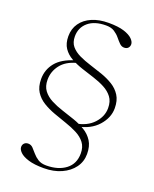

<svg xmlns="http://www.w3.org/2000/svg" viewBox="-151 -770 796 991"><g transform="rotate(20 247.0 -275.0)"><path d="M212 134.5Q160 134.5 127.8 124.5Q95.5 114.5 80.5 99.8Q65.5 85 65.5 71Q65.5 58.5 73.5 50.5Q81.5 42.5 95 42.5Q110 42.5 121 53.8Q132 65 144.2 79.8Q156.5 94.5 174.2 105.8Q192 117 219.5 117Q285 117 325.8 86Q366.5 55 366.5 -2Q366.5 -37.5 349 -60.2Q331.5 -83 302.5 -98Q273.5 -113 239 -124.5Q204.5 -136 169.8 -148.8Q135 -161.5 106.2 -179.2Q77.5 -197 60 -224.2Q42.5 -251.5 42.5 -294Q42.5 -345 74.2 -384.2Q106 -423.5 176 -444.5L186 -434Q130.5 -419 102.8 -383Q75 -347 75 -301.5Q75 -265.5 92.5 -242.5Q110 -219.5 138.8 -204.5Q167.5 -189.5 202 -178.5Q236.5 -167.5 271 -155.5Q305.5 -143.5 334.2 -126Q363 -108.5 380.5 -80.8Q398 -53 398 -10.5Q398 31.5 374.2 64Q350.5 96.5 308.5 115.5Q266.5 134.5 212 134.5ZM419 -270Q419 -307 401.5 -330Q384 -353 355.5 -368Q327 -383 292.8 -393.8Q258.5 -404.5 224.8 -415.8Q191 -427 162.2 -443Q133.5 -459 116.2 -484.5Q99 -510 99 -549.5Q99 -590.5 120.5 -621Q142 -651.5 180.8 -668.2Q219.5 -685 272 -685Q324.5 -685 356.5 -674.8Q388.5 -664.5 403.5 -649.5Q418.5 -634.5 418.5 -620.5Q418.5 -608 410.8 -600Q403 -592 389 -592Q375 -592 363.5 -603.5Q352 -615 339.8 -630Q327.5 -645 309.8 -656.5Q292 -668 264 -668Q201 -668 166 -638.2Q131 -608.5 131 -560Q131 -527 148.2 -506.5Q165.5 -486 194.2 -472.2Q223 -458.5 257 -448Q291 -437.5 325.2 -425.5Q359.5 -413.5 388 -396Q416.5 -378.5 434 -351Q451.5 -323.5 451.5 -281Q451.5 -229 411.8 -184.5Q372 -140 301 -127L286.5 -138.5Q349 -148.5 384 -186.2Q419 -224 419 -270Z"/></g></svg>

Font: Newsreader 24pt ExtraLight
Style: Regular
Weight: 250
Designer: Hugues Gentile
Foundry: Production Type
Version: Version 1.003